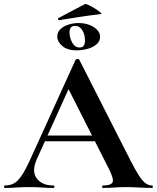

<svg xmlns="http://www.w3.org/2000/svg" viewBox="-28 -922 770 942"><path d="M171 -229 186 -257H474L481 -229ZM717 -12Q722 -12 722 -6Q722 0 717 0Q687 0 654.5 -2Q622 -4 592 -4Q558 -4 533 -2Q508 0 477 0Q473 0 473 -6Q473 -12 477 -12Q518 -12 524.5 -28.5Q531 -45 506 -94L303 -495L352 -581L153 -142Q126 -82 152 -47Q178 -12 234 -12Q239 -12 239 -6Q239 0 234 0Q204 0 179 -2Q154 -4 116 -4Q77 -4 53.5 -2Q30 0 -4 0Q-8 0 -8 -6Q-8 -12 -4 -12Q23 -12 42.5 -23.5Q62 -35 81.5 -65.5Q101 -96 126 -152L343 -629Q344 -632 352 -632.5Q360 -633 361 -629L611 -137Q635 -90 652.5 -62.5Q670 -35 685.5 -23.5Q701 -12 717 -12ZM347 -675Q303 -675 278 -696Q253 -717 253 -743Q253 -765 269 -779.5Q285 -794 309 -801.5Q333 -809 357 -809Q401 -809 432 -789Q463 -769 463 -741Q463 -720 446 -705Q429 -690 402.5 -682.5Q376 -675 347 -675ZM363 -689Q389 -689 389 -723Q389 -752 376 -773.5Q363 -795 340 -795Q313 -795 313 -763Q313 -738 326 -713.5Q339 -689 363 -689ZM263 -823Q259 -822 257 -827Q255 -832 258 -833Q298 -854 325 -868.5Q352 -883 389 -902Q393 -904 407.5 -897Q422 -890 438 -880Q454 -870 464 -861.5Q474 -853 468 -853Q407 -846 358.5 -838.5Q310 -831 263 -823Z"/></svg>

Font: Cormorant Garamond Light
Style: Bold
Weight: 700
Version: Version 4.001